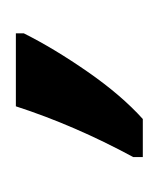

<svg xmlns="http://www.w3.org/2000/svg" viewBox="1 19 200 242"><g transform="rotate(90 101.0 140.0)"><path d="M178 60H130Q100 87 70.5 129.5Q41 172 22 210V220H114Q138 146 178 72Z"/></g></svg>

Font: Noto Sans Display SemiCondensed
Style: Regular
Weight: 400
Width: 4
Designer: Monotype Design team
Foundry: Monotype Imaging Inc.
Version: 1.000